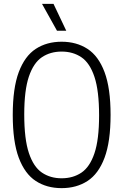

<svg xmlns="http://www.w3.org/2000/svg" viewBox="-20 -965 638 994"><path d="M299 9Q222 9 165.2 -28Q108.5 -65 77.2 -148.2Q46 -231.5 46 -370Q46 -508.5 77.2 -591.8Q108.5 -675 165.2 -712Q222 -749 299 -749Q376 -749 433 -712Q490 -675 521.2 -591.8Q552.5 -508.5 552.5 -370Q552.5 -231.5 521.2 -148.2Q490 -65 433 -28Q376 9 299 9ZM299 -42Q358 -42 401.5 -71.2Q445 -100.5 469 -171.5Q493 -242.5 493 -367.5Q493 -495 469 -567Q445 -639 401.5 -668.5Q358 -698 299 -698Q240.5 -698 197 -668.8Q153.5 -639.5 129.5 -568.5Q105.5 -497.5 105.5 -372.5Q105.5 -245 129.5 -173Q153.5 -101 197 -71.5Q240.5 -42 299 -42ZM275 -806 197.5 -945H257L323 -806Z"/></svg>

Font: Encode Sans Cnd Lt
Style: Regular
Weight: 300
Width: 3
Designer: Multiple Designers
Foundry: Impallari Type
Version: Version 3.002; ttfautohint (v1.8.3) -l 8 -r 50 -G 200 -x 14 